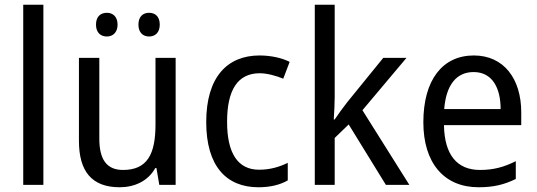

<svg xmlns="http://www.w3.org/2000/svg" viewBox="-20 -780 2265 810"><path d="M163 0V-760H78V0Z M385 -676C385 -642 405 -626 431 -626C455 -626 476 -642 476 -676C476 -711 455 -726 431 -726C405 -726 385 -711 385 -676ZM564 -676C564 -642 584 -626 609 -626C634 -626 654 -642 654 -676C654 -711 634 -726 609 -726C584 -726 564 -711 564 -676ZM721 -536H636V-255C636 -129 601 -63 499 -63C431 -63 399 -106 399 -195V-536H313V-186C313 -56 368 10 485 10C547 10 605 -16 635 -71H640L652 0H721Z M1070 10C1120 10 1161 0 1194 -19V-93C1159 -76 1120 -64 1073 -64C983 -64 938 -134 938 -266C938 -401 983 -471 1076 -471C1107 -471 1146 -460 1175 -448L1202 -519C1171 -535 1124 -546 1075 -546C939 -546 850 -455 850 -265C850 -78 936 10 1070 10Z M1392 -370V-760H1308V0H1392V-198L1451 -255L1608 0H1707L1509 -315L1695 -536H1597L1445 -349C1429 -329 1404 -294 1392 -276H1388C1390 -305 1392 -343 1392 -370Z M1979 -546C1847 -546 1766 -443 1766 -264C1766 -94 1852 10 1999 10C2062 10 2107 -1 2156 -25V-100C2106 -75 2062 -63 2005 -63C1908 -63 1855 -127 1853 -252H2179V-306C2179 -447 2106 -546 1979 -546ZM1978 -476C2057 -476 2092 -409 2092 -320H1854C1862 -421 1905 -476 1978 -476Z"/></svg>

Font: Noto Sans Lao UI SemCond
Style: Regular
Weight: 400
Width: 4
Designer: Monotype Design Team
Foundry: Monotype Imaging Inc.
Version: Version 2.000